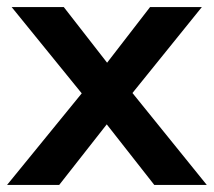

<svg xmlns="http://www.w3.org/2000/svg" viewBox="-23 -525 607 545"><path d="M-3 0 209 -260 10 -505H158L281 -347L403 -505H550L353 -261L564 0H415L280 -172L145 0Z"/></svg>

Font: MulishBold
Style: Bold
Weight: 700
Designer: Vernon Adams
Foundry: Vernon Adams
Version: Version 3.602; ttfautohint (v1.8.3)